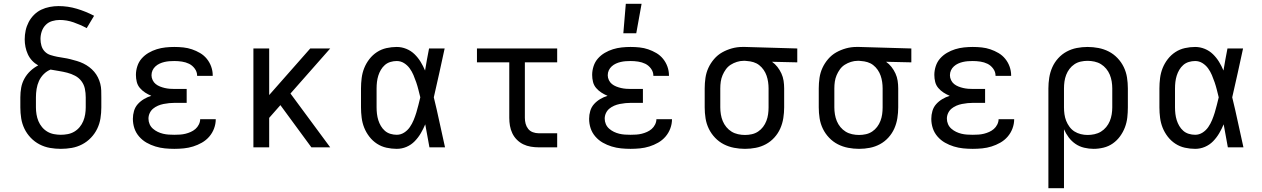

<svg xmlns="http://www.w3.org/2000/svg" viewBox="-20 -775 6640 1010"><path d="M300 8Q271 8 242.5 3Q214 -2 188 -15.5Q162 -29 141.5 -50.5Q121 -72 108.5 -98Q96 -124 91.5 -152.5Q87 -181 87 -210V-263Q87 -289 91.5 -314Q96 -339 108.5 -361.5Q121 -384 139.5 -401.5Q158 -419 181 -431Q163 -441 149 -456Q135 -471 126.5 -489.5Q118 -508 114 -528Q110 -548 110 -568Q110 -592 115 -615Q120 -638 131 -659Q142 -680 159 -697Q176 -714 197 -724Q218 -734 241.5 -738.5Q265 -743 288 -743Q337 -743 384 -729Q431 -715 475 -692L436 -627Q403 -645 367 -657.5Q331 -670 294 -670Q274 -670 254 -664Q234 -658 220 -643.5Q206 -629 199.5 -609.5Q193 -590 193 -570Q193 -552 198 -534.5Q203 -517 215.5 -504Q228 -491 245.5 -485.5Q263 -480 280.5 -476.5Q298 -473 315.5 -470.5Q333 -468 350.5 -463.5Q368 -459 385 -454Q402 -449 418.5 -441Q435 -433 449.5 -422Q464 -411 475.5 -397.5Q487 -384 495 -368Q503 -352 507.5 -334.5Q512 -317 512.5 -299Q513 -281 513 -263V-210Q513 -181 508.5 -152.5Q504 -124 491.5 -98Q479 -72 458.5 -50.5Q438 -29 412 -15.5Q386 -2 357.5 3Q329 8 300 8ZM300 -66Q318 -66 336.5 -69.5Q355 -73 371 -82.5Q387 -92 399 -106.5Q411 -121 418 -138Q425 -155 428 -173.5Q431 -192 431 -210V-263Q431 -286 426.5 -308Q422 -330 408.5 -348Q395 -366 375 -376.5Q355 -387 333.5 -392.5Q312 -398 290 -401.5Q268 -405 246 -409Q226 -401 210 -385Q194 -369 185 -349Q176 -329 172.5 -307Q169 -285 169 -263V-210Q169 -192 172 -173.5Q175 -155 182 -138Q189 -121 201 -106.5Q213 -92 229 -82.5Q245 -73 263.5 -69.5Q282 -66 300 -66Z M897 8Q872 8 847 5.5Q822 3 797.5 -4.5Q773 -12 751 -24.5Q729 -37 712 -56.5Q695 -76 687 -100Q679 -124 679 -150Q679 -171 685 -191.5Q691 -212 705 -227.5Q719 -243 737.5 -254Q756 -265 776 -271Q759 -278 743.5 -288Q728 -298 716 -312Q704 -326 699.5 -344Q695 -362 695 -381Q695 -404 702.5 -427Q710 -450 725.5 -467.5Q741 -485 761.5 -497Q782 -509 804.5 -516Q827 -523 850.5 -525.5Q874 -528 897 -528Q921 -528 944.5 -525.5Q968 -523 990 -515.5Q1012 -508 1032.5 -496Q1053 -484 1068 -465.5Q1083 -447 1091 -424.5Q1099 -402 1099 -379V-376H1017V-377Q1017 -397 1004.5 -414Q992 -431 974.5 -439.5Q957 -448 937 -451Q917 -454 897 -454Q884 -454 871 -453Q858 -452 845 -449Q832 -446 820 -440.5Q808 -435 798 -426Q788 -417 782.5 -405Q777 -393 777 -379Q777 -366 783 -353.5Q789 -341 799 -333Q809 -325 821.5 -320Q834 -315 847 -312Q860 -309 873.5 -308Q887 -307 900 -307H962V-234H900Q885 -234 870 -232.5Q855 -231 840 -228Q825 -225 811 -219Q797 -213 785.5 -203.5Q774 -194 767.5 -180Q761 -166 761 -151Q761 -136 767 -122Q773 -108 784.5 -98Q796 -88 809.5 -81.5Q823 -75 837.5 -71.5Q852 -68 867 -67Q882 -66 897 -66Q912 -66 927 -67Q942 -68 956 -71.5Q970 -75 983.5 -81Q997 -87 1008 -96.5Q1019 -106 1026 -120Q1033 -134 1033 -148H1115Q1115 -123 1106 -99Q1097 -75 1080.5 -56Q1064 -37 1042 -24.5Q1020 -12 996 -4.5Q972 3 947 5.5Q922 8 897 8Z M1618 0 1455 -222 1396 -155V0H1313V-520H1396V-275L1612 -520H1717L1508 -283L1717 0Z M2067 8Q2040 8 2013 2Q1986 -4 1963 -19Q1940 -34 1923 -56Q1906 -78 1896 -103Q1886 -128 1882.5 -155.5Q1879 -183 1879 -210V-310Q1879 -337 1882.5 -364.5Q1886 -392 1896 -417Q1906 -442 1923 -464Q1940 -486 1963 -501Q1986 -516 2013 -522Q2040 -528 2067 -528Q2093 -528 2117.5 -518Q2142 -508 2160.5 -490Q2179 -472 2192.5 -450Q2206 -428 2216 -404Q2221 -433 2226 -462Q2231 -491 2237 -520H2319Q2305 -456 2291 -391.5Q2277 -327 2262 -263Q2278 -198 2292 -132Q2306 -66 2321 0H2239Q2233 -30 2228 -60.5Q2223 -91 2217 -121Q2207 -97 2193.5 -74Q2180 -51 2161.5 -32Q2143 -13 2118.5 -2.5Q2094 8 2067 8ZM2067 -66Q2088 -66 2106 -77.5Q2124 -89 2136 -106.5Q2148 -124 2156 -143.5Q2164 -163 2170 -182.5Q2176 -202 2181 -222.5Q2186 -243 2191 -263Q2186 -283 2181 -303Q2176 -323 2169.5 -342Q2163 -361 2155 -380Q2147 -399 2135 -415.5Q2123 -432 2105.5 -443Q2088 -454 2067 -454Q2050 -454 2033.5 -449Q2017 -444 2004.5 -433Q1992 -422 1983.5 -407.5Q1975 -393 1970 -377Q1965 -361 1963 -344Q1961 -327 1961 -310V-210Q1961 -193 1963 -176Q1965 -159 1970 -143Q1975 -127 1983.5 -112.5Q1992 -98 2004.5 -87Q2017 -76 2033.5 -71Q2050 -66 2067 -66Z M2813 0Q2793 0 2772 -3.5Q2751 -7 2732.5 -16Q2714 -25 2699 -40Q2684 -55 2675 -74Q2666 -93 2662.5 -113.5Q2659 -134 2659 -155V-447H2489V-520H2911V-447H2741V-155Q2741 -139 2745 -124Q2749 -109 2758.5 -97Q2768 -85 2783 -79.5Q2798 -74 2813 -74H2911V0Z M3297 8Q3272 8 3247 5.5Q3222 3 3197.5 -4.5Q3173 -12 3151 -24.5Q3129 -37 3112 -56.5Q3095 -76 3087 -100Q3079 -124 3079 -150Q3079 -171 3085 -191.5Q3091 -212 3105 -227.5Q3119 -243 3137.5 -254Q3156 -265 3176 -271Q3159 -278 3143.5 -288Q3128 -298 3116 -312Q3104 -326 3099.5 -344Q3095 -362 3095 -381Q3095 -404 3102.5 -427Q3110 -450 3125.5 -467.5Q3141 -485 3161.5 -497Q3182 -509 3204.5 -516Q3227 -523 3250.5 -525.5Q3274 -528 3297 -528Q3321 -528 3344.5 -525.5Q3368 -523 3390 -515.5Q3412 -508 3432.5 -496Q3453 -484 3468 -465.5Q3483 -447 3491 -424.5Q3499 -402 3499 -379V-376H3417V-377Q3417 -397 3404.5 -414Q3392 -431 3374.5 -439.5Q3357 -448 3337 -451Q3317 -454 3297 -454Q3284 -454 3271 -453Q3258 -452 3245 -449Q3232 -446 3220 -440.5Q3208 -435 3198 -426Q3188 -417 3182.5 -405Q3177 -393 3177 -379Q3177 -366 3183 -353.5Q3189 -341 3199 -333Q3209 -325 3221.5 -320Q3234 -315 3247 -312Q3260 -309 3273.5 -308Q3287 -307 3300 -307H3362V-234H3300Q3285 -234 3270 -232.5Q3255 -231 3240 -228Q3225 -225 3211 -219Q3197 -213 3185.5 -203.5Q3174 -194 3167.5 -180Q3161 -166 3161 -151Q3161 -136 3167 -122Q3173 -108 3184.5 -98Q3196 -88 3209.5 -81.5Q3223 -75 3237.5 -71.5Q3252 -68 3267 -67Q3282 -66 3297 -66Q3312 -66 3327 -67Q3342 -68 3356 -71.5Q3370 -75 3383.5 -81Q3397 -87 3408 -96.5Q3419 -106 3426 -120Q3433 -134 3433 -148H3515Q3515 -123 3506 -99Q3497 -75 3480.5 -56Q3464 -37 3442 -24.5Q3420 -12 3396 -4.5Q3372 3 3347 5.5Q3322 8 3297 8ZM3259 -600 3272 -755H3355L3327 -600Z M3899 8Q3870 8 3841.5 2.5Q3813 -3 3787.5 -16Q3762 -29 3741.5 -50.5Q3721 -72 3708.5 -98Q3696 -124 3691.5 -152.5Q3687 -181 3687 -210V-310Q3687 -338 3691 -365.5Q3695 -393 3706.5 -418Q3718 -443 3736.5 -464.5Q3755 -486 3779 -499.5Q3803 -513 3830 -520.5Q3857 -528 3885 -528H3900L4174 -520V-447L4041 -450Q4057 -439 4069.5 -423Q4082 -407 4090.5 -388.5Q4099 -370 4102 -350Q4105 -330 4105 -310V-210Q4105 -182 4100.5 -153.5Q4096 -125 4084.5 -99Q4073 -73 4053.5 -51.5Q4034 -30 4009 -16.5Q3984 -3 3956 2.5Q3928 8 3899 8ZM3899 -65Q3917 -65 3935 -69Q3953 -73 3968 -83Q3983 -93 3994 -107.5Q4005 -122 4011.5 -139Q4018 -156 4020.5 -174Q4023 -192 4023 -210V-310Q4023 -327 4020.5 -344Q4018 -361 4012.5 -377Q4007 -393 3997 -407.5Q3987 -422 3973.5 -432.5Q3960 -443 3943.5 -448Q3927 -453 3910 -454L3900 -455H3891Q3874 -455 3856.5 -449.5Q3839 -444 3824 -434.5Q3809 -425 3798.5 -410.5Q3788 -396 3781 -379.5Q3774 -363 3771.5 -345.5Q3769 -328 3769 -310V-210Q3769 -192 3772 -173.5Q3775 -155 3782 -138Q3789 -121 3801 -106.5Q3813 -92 3828.5 -82.5Q3844 -73 3862.5 -69Q3881 -65 3899 -65Z M4499 8Q4470 8 4441.5 2.5Q4413 -3 4387.5 -16Q4362 -29 4341.5 -50.5Q4321 -72 4308.5 -98Q4296 -124 4291.5 -152.5Q4287 -181 4287 -210V-310Q4287 -338 4291 -365.5Q4295 -393 4306.5 -418Q4318 -443 4336.5 -464.5Q4355 -486 4379 -499.5Q4403 -513 4430 -520.5Q4457 -528 4485 -528H4500L4774 -520V-447L4641 -450Q4657 -439 4669.5 -423Q4682 -407 4690.5 -388.5Q4699 -370 4702 -350Q4705 -330 4705 -310V-210Q4705 -182 4700.5 -153.5Q4696 -125 4684.5 -99Q4673 -73 4653.5 -51.5Q4634 -30 4609 -16.5Q4584 -3 4556 2.5Q4528 8 4499 8ZM4499 -65Q4517 -65 4535 -69Q4553 -73 4568 -83Q4583 -93 4594 -107.5Q4605 -122 4611.5 -139Q4618 -156 4620.5 -174Q4623 -192 4623 -210V-310Q4623 -327 4620.5 -344Q4618 -361 4612.5 -377Q4607 -393 4597 -407.5Q4587 -422 4573.5 -432.5Q4560 -443 4543.5 -448Q4527 -453 4510 -454L4500 -455H4491Q4474 -455 4456.5 -449.5Q4439 -444 4424 -434.5Q4409 -425 4398.5 -410.5Q4388 -396 4381 -379.5Q4374 -363 4371.5 -345.5Q4369 -328 4369 -310V-210Q4369 -192 4372 -173.5Q4375 -155 4382 -138Q4389 -121 4401 -106.5Q4413 -92 4428.5 -82.5Q4444 -73 4462.5 -69Q4481 -65 4499 -65Z M5097 8Q5072 8 5047 5.5Q5022 3 4997.5 -4.5Q4973 -12 4951 -24.5Q4929 -37 4912 -56.5Q4895 -76 4887 -100Q4879 -124 4879 -150Q4879 -171 4885 -191.5Q4891 -212 4905 -227.5Q4919 -243 4937.5 -254Q4956 -265 4976 -271Q4959 -278 4943.5 -288Q4928 -298 4916 -312Q4904 -326 4899.5 -344Q4895 -362 4895 -381Q4895 -404 4902.5 -427Q4910 -450 4925.5 -467.5Q4941 -485 4961.5 -497Q4982 -509 5004.5 -516Q5027 -523 5050.5 -525.5Q5074 -528 5097 -528Q5121 -528 5144.5 -525.5Q5168 -523 5190 -515.5Q5212 -508 5232.5 -496Q5253 -484 5268 -465.5Q5283 -447 5291 -424.5Q5299 -402 5299 -379V-376H5217V-377Q5217 -397 5204.5 -414Q5192 -431 5174.5 -439.5Q5157 -448 5137 -451Q5117 -454 5097 -454Q5084 -454 5071 -453Q5058 -452 5045 -449Q5032 -446 5020 -440.5Q5008 -435 4998 -426Q4988 -417 4982.5 -405Q4977 -393 4977 -379Q4977 -366 4983 -353.5Q4989 -341 4999 -333Q5009 -325 5021.5 -320Q5034 -315 5047 -312Q5060 -309 5073.5 -308Q5087 -307 5100 -307H5162V-234H5100Q5085 -234 5070 -232.5Q5055 -231 5040 -228Q5025 -225 5011 -219Q4997 -213 4985.5 -203.5Q4974 -194 4967.5 -180Q4961 -166 4961 -151Q4961 -136 4967 -122Q4973 -108 4984.5 -98Q4996 -88 5009.5 -81.5Q5023 -75 5037.5 -71.5Q5052 -68 5067 -67Q5082 -66 5097 -66Q5112 -66 5127 -67Q5142 -68 5156 -71.5Q5170 -75 5183.5 -81Q5197 -87 5208 -96.5Q5219 -106 5226 -120Q5233 -134 5233 -148H5315Q5315 -123 5306 -99Q5297 -75 5280.5 -56Q5264 -37 5242 -24.5Q5220 -12 5196 -4.5Q5172 3 5147 5.5Q5122 8 5097 8Z M5495 215V-310Q5495 -338 5499.5 -366.5Q5504 -395 5515.5 -421Q5527 -447 5546.5 -468.5Q5566 -490 5591 -503.5Q5616 -517 5644 -522.5Q5672 -528 5701 -528Q5730 -528 5758.5 -522.5Q5787 -517 5812.5 -504Q5838 -491 5858.5 -469.5Q5879 -448 5891.5 -422Q5904 -396 5908.5 -367.5Q5913 -339 5913 -310V-210Q5913 -183 5910 -156.5Q5907 -130 5897.5 -105Q5888 -80 5872 -58Q5856 -36 5834 -20.5Q5812 -5 5785.5 1.5Q5759 8 5733 8Q5708 8 5683 2Q5658 -4 5637.5 -18Q5617 -32 5602 -52Q5587 -72 5577 -95V215ZM5701 -65Q5719 -65 5737.5 -69Q5756 -73 5771.5 -82.5Q5787 -92 5799 -106.5Q5811 -121 5818 -138Q5825 -155 5828 -173.5Q5831 -192 5831 -210V-310Q5831 -328 5828 -346.5Q5825 -365 5818 -382Q5811 -399 5799 -413.5Q5787 -428 5771.5 -437.5Q5756 -447 5737.5 -451Q5719 -455 5701 -455Q5683 -455 5665 -451Q5647 -447 5632 -437Q5617 -427 5606 -412.5Q5595 -398 5588.5 -381Q5582 -364 5579.5 -346Q5577 -328 5577 -310V-210Q5577 -192 5579.5 -174Q5582 -156 5588.5 -139.5Q5595 -123 5606 -108Q5617 -93 5632 -83.5Q5647 -74 5665 -69.5Q5683 -65 5701 -65Z M6267 8Q6240 8 6213 2Q6186 -4 6163 -19Q6140 -34 6123 -56Q6106 -78 6096 -103Q6086 -128 6082.5 -155.5Q6079 -183 6079 -210V-310Q6079 -337 6082.5 -364.5Q6086 -392 6096 -417Q6106 -442 6123 -464Q6140 -486 6163 -501Q6186 -516 6213 -522Q6240 -528 6267 -528Q6293 -528 6317.5 -518Q6342 -508 6360.5 -490Q6379 -472 6392.5 -450Q6406 -428 6416 -404Q6421 -433 6426 -462Q6431 -491 6437 -520H6519Q6505 -456 6491 -391.5Q6477 -327 6462 -263Q6478 -198 6492 -132Q6506 -66 6521 0H6439Q6433 -30 6428 -60.5Q6423 -91 6417 -121Q6407 -97 6393.5 -74Q6380 -51 6361.5 -32Q6343 -13 6318.5 -2.5Q6294 8 6267 8ZM6267 -66Q6288 -66 6306 -77.5Q6324 -89 6336 -106.5Q6348 -124 6356 -143.5Q6364 -163 6370 -182.5Q6376 -202 6381 -222.5Q6386 -243 6391 -263Q6386 -283 6381 -303Q6376 -323 6369.5 -342Q6363 -361 6355 -380Q6347 -399 6335 -415.5Q6323 -432 6305.5 -443Q6288 -454 6267 -454Q6250 -454 6233.5 -449Q6217 -444 6204.5 -433Q6192 -422 6183.5 -407.5Q6175 -393 6170 -377Q6165 -361 6163 -344Q6161 -327 6161 -310V-210Q6161 -193 6163 -176Q6165 -159 6170 -143Q6175 -127 6183.5 -112.5Q6192 -98 6204.5 -87Q6217 -76 6233.5 -71Q6250 -66 6267 -66Z"/></svg>

Font: Iosevka Plex Etoile
Style: Regular
Weight: 400
Designer: Belleve Invis
Foundry: Belleve Invis
Version: Version 25.1.1; ttfautohint (v1.8.4)